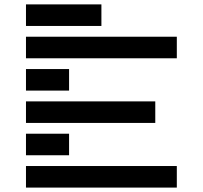

<svg xmlns="http://www.w3.org/2000/svg" viewBox="-20 -850 919 870"><path d="M781.2 -97.7V0H97.7V-97.7ZM97.7 -732.4V-830.1H439.5V-732.4ZM97.7 -585.9V-683.6H781.2V-585.9ZM97.7 -439.5V-537.1H293V-439.5ZM97.7 -293V-390.6H683.6V-293ZM97.7 -146.5V-244.1H293V-146.5Z"/></svg>

Font: Trigram
Style: Regular
Weight: 400
Designer: GGBotNet
Foundry: GGBotNet
Version: 1.05